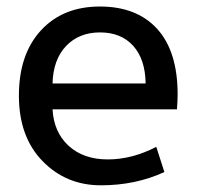

<svg xmlns="http://www.w3.org/2000/svg" viewBox="-20 -550 599 580"><path d="M516.6 -264.6Q516.6 -249 514.6 -219.7H138.7Q142.6 -150.4 187.5 -109.4Q232.4 -68.4 305.7 -68.4Q378.9 -68.4 452.1 -106.4L476.6 -30.3Q389.6 9.8 284.7 9.8Q179.7 9.8 108.4 -63.5Q37.1 -136.7 37.1 -261.2Q37.1 -385.7 103.5 -458Q169.9 -530.3 281.7 -530.3Q393.6 -530.3 455.1 -462.4Q516.6 -394.5 516.6 -264.6ZM138.7 -297.9H419.9Q418.9 -371.1 382.3 -411.6Q345.7 -452.1 282.2 -452.1Q218.8 -452.1 179.7 -411.1Q140.6 -370.1 138.7 -297.9Z"/></svg>

Font: GenEi M Gothic v2 Medium
Style: Regular
Weight: 500
Version: Version 2.0